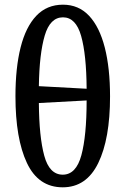

<svg xmlns="http://www.w3.org/2000/svg" viewBox="-20 -790 536 820"><path d="M248 10Q144 10 95 -94Q46 -198 46 -379Q46 -500 68 -587.5Q90 -675 135 -722.5Q180 -770 249 -770Q316 -770 360.5 -722.5Q405 -675 427.5 -587Q450 -499 450 -378Q450 -197 399.5 -93.5Q349 10 248 10ZM350 -411Q349 -557 326.5 -636.5Q304 -716 249 -716Q194 -716 171 -638Q148 -560 146 -422ZM248 -44Q305 -44 327.5 -127Q350 -210 350 -361L146 -350Q147 -206 169 -125Q191 -44 248 -44Z"/></svg>

Font: Noto Serif ExtraCondensed Medium
Style: Regular
Weight: 500
Width: 2
Designer: Monotype Design Team
Foundry: Monotype Imaging Inc.
Version: Version 2.015